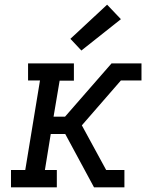

<svg xmlns="http://www.w3.org/2000/svg" viewBox="-20 -801 640 821"><path d="M27 0V-74H88L151 -457H100V-530H296V-456H235L209 -302H258L457 -530H585V-457H497L330 -265L434 -74H512V0H382L259 -228H197L172 -74H223V0ZM328 -585 281 -635 438 -781 497 -719Z"/></svg>

Font: Iosevka Curly Slab ExObl
Style: Regular
Weight: 400
Width: 7
Italic angle: -9°
Monospace: yes
Designer: Belleve Invis
Foundry: Belleve Invis
Version: Version 11.1.0; ttfautohint (v1.8.3)